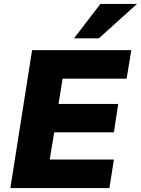

<svg xmlns="http://www.w3.org/2000/svg" viewBox="-20 -961 720 981"><path d="M33 0 144 -705H651L627 -559H300L279 -430H584L562 -285H257L234 -146H562L539 0ZM358 -765 493 -941H680L485 -765Z"/></svg>

Font: Nunito Sans 10pt Black
Style: Italic
Weight: 900
Italic angle: -9°
Designer: Vernon Adams
Foundry: Vernon Adams
Version: Version 3.101;gftools[0.9.27]